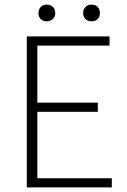

<svg xmlns="http://www.w3.org/2000/svg" viewBox="-20 -818 555 838"><path d="M97 0V-659H458V-619H143V-370H407V-330H143V-40H468V0ZM184 -725Q168 -725 158 -734.5Q148 -744 148 -761Q148 -778 158 -788Q168 -798 184 -798Q200 -798 210.5 -788Q221 -778 221 -761Q221 -744 210.5 -734.5Q200 -725 184 -725ZM380 -725Q364 -725 353.5 -734.5Q343 -744 343 -761Q343 -778 353.5 -788Q364 -798 380 -798Q396 -798 406 -788Q416 -778 416 -761Q416 -744 406 -734.5Q396 -725 380 -725Z"/></svg>

Font: Giro Light
Style: Regular
Weight: 300
Designer: Paul D. Hunt
Foundry: Adobe Systems Incorporated
Version: Version 1.000;PS 1.0;hotconv 1.0.88;makeotf.lib2.5.647800